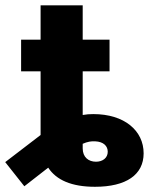

<svg xmlns="http://www.w3.org/2000/svg" viewBox="-70 -696 567 726"><path d="M83.5 -426.3V-185.5L-50.3 -83L22 8.3L112.3 -62C143.1 -15.1 200.7 10.3 289.1 10.3C407.7 10.3 473.1 -35.6 473.1 -116.2C473.1 -202.1 400.4 -264.6 282.7 -264.6C269 -264.6 255.9 -263.7 242.7 -261.2V-426.3H344.2V-545.9H242.7V-675.8H83.5V-545.9H9.8V-426.3ZM242.7 -134.8V-152.3C260.7 -160.2 275.4 -162.6 290 -161.6C321.8 -160.2 337.4 -143.6 337.4 -122.1C337.4 -99.1 318.4 -84.5 293 -84.5C264.6 -84.5 242.7 -101.6 242.7 -134.8Z"/></svg>

Font: Raveo
Style: Bold
Weight: 700
Designer: Jakub Foglar, Rasmus Andersson (Inter)
Foundry: Jakubfoglar.com
Version: Version 1.100;Glyphs 3.2.3 (3260)